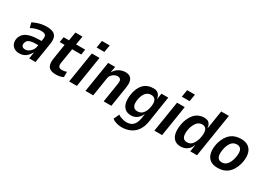

<svg xmlns="http://www.w3.org/2000/svg" viewBox="-7 -1621 3732 2706"><g transform="rotate(30 1859.0 -267.5)"><path d="M175 10Q122 10 88 -14Q54 -38 42 -77.5Q30 -117 42 -162Q57 -210 92.5 -240Q128 -270 189 -284.5Q250 -299 338 -299H382L372 -225H335Q284 -225 248 -219.5Q212 -214 191.5 -199Q171 -184 163 -152Q153 -121 168.5 -100Q184 -79 222 -79Q248 -79 274.5 -94.5Q301 -110 322 -138Q343 -166 348 -204L368 -334Q376 -384 357 -402Q338 -420 292 -420Q261 -420 219 -410.5Q177 -401 127 -374L106 -455Q147 -475 184 -487.5Q221 -500 257 -505.5Q293 -511 328 -511Q385 -511 425 -495.5Q465 -480 482.5 -440Q500 -400 489 -327L437 0H334L350 -101H345Q328 -69 303.5 -43.5Q279 -18 247.5 -4Q216 10 175 10Z M771 10Q716 10 681 -8Q646 -26 634.5 -66Q623 -106 633 -171L671 -414H591L605 -501H693L716 -641H831L808 -501H955L943 -414H794L755 -175Q748 -128 762 -108Q776 -88 814 -88Q832 -88 853 -92Q874 -96 890 -103V-16Q864 -2 833.5 4Q803 10 771 10Z M1080 -608 1099 -725H1226L1206 -608ZM984 0 1064 -501H1189L1110 0Z M1250 0 1330 -501H1443L1427 -407H1430Q1460 -460 1509 -485.5Q1558 -511 1608 -511Q1658 -511 1686 -490Q1714 -469 1723 -428.5Q1732 -388 1723 -330L1671 0H1546L1596 -316Q1602 -350 1597 -368.5Q1592 -387 1577.5 -396.5Q1563 -406 1540 -406Q1516 -406 1491 -393Q1466 -380 1448 -359.5Q1430 -339 1425 -312L1376 0Z M1940 190Q1903 190 1859.5 177.5Q1816 165 1789 141L1831 51Q1848 67 1873 75.5Q1898 84 1923 89.5Q1948 95 1968 95Q2038 95 2076 56Q2114 17 2127 -56L2138 -133H2136Q2120 -96 2095 -70.5Q2070 -45 2040 -32.5Q2010 -20 1977 -20Q1909 -20 1870 -58.5Q1831 -97 1823.5 -165.5Q1816 -234 1837 -322Q1853 -378 1877 -414.5Q1901 -451 1931 -472.5Q1961 -494 1995.5 -502.5Q2030 -511 2067 -511Q2121 -511 2149 -479.5Q2177 -448 2180 -399H2181L2197 -501H2308L2241 -68Q2227 16 2187 74Q2147 132 2084 161Q2021 190 1940 190ZM2025 -115Q2052 -115 2076 -125Q2100 -135 2121 -162.5Q2142 -190 2155 -237Q2177 -324 2157.5 -369.5Q2138 -415 2083 -415Q2056 -415 2032 -404.5Q2008 -394 1988.5 -368Q1969 -342 1954 -296Q1932 -208 1951 -161.5Q1970 -115 2025 -115Z M2467 -608 2486 -725H2613L2593 -608ZM2371 0 2451 -501H2576L2497 0Z M2802 10Q2731 10 2691.5 -30.5Q2652 -71 2645 -142Q2638 -213 2661 -305Q2685 -380 2719 -425Q2753 -470 2797 -490.5Q2841 -511 2890 -511Q2947 -511 2972.5 -482Q2998 -453 3001 -408H3005L3052 -705H3177L3065 0H2955L2972 -110H2969Q2954 -68 2927.5 -41.5Q2901 -15 2869 -2.5Q2837 10 2802 10ZM2849 -87Q2879 -87 2902.5 -99Q2926 -111 2946 -141Q2966 -171 2981 -219Q3004 -312 2987.5 -363Q2971 -414 2913 -414Q2886 -414 2861.5 -401.5Q2837 -389 2817 -359.5Q2797 -330 2781 -282Q2758 -188 2774.5 -137.5Q2791 -87 2849 -87Z M3402 10Q3323 10 3276.5 -26.5Q3230 -63 3217 -132Q3204 -201 3228 -296Q3246 -353 3271.5 -394Q3297 -435 3329.5 -460.5Q3362 -486 3402.5 -498.5Q3443 -511 3491 -511Q3570 -511 3616.5 -474.5Q3663 -438 3676 -369.5Q3689 -301 3665 -206Q3648 -149 3622.5 -108Q3597 -67 3564.5 -41Q3532 -15 3492 -2.5Q3452 10 3402 10ZM3414 -87Q3442 -87 3465.5 -98Q3489 -109 3510 -137.5Q3531 -166 3547 -220Q3571 -320 3552.5 -367Q3534 -414 3478 -414Q3453 -414 3428.5 -403.5Q3404 -393 3383 -364.5Q3362 -336 3346 -282Q3323 -182 3341.5 -134.5Q3360 -87 3414 -87Z"/></g></svg>

Font: Nunito Sans 7pt Condensed
Style: Bold Italic
Weight: 700
Width: 3
Italic angle: -9°
Designer: Vernon Adams
Foundry: Vernon Adams
Version: Version 3.101;gftools[0.9.27]